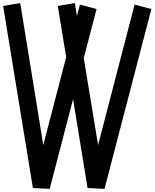

<svg xmlns="http://www.w3.org/2000/svg" viewBox="-20 -1213 991 1228"><path d="M840.8 -1183.6Q762.7 -883.8 607.4 -285.2Q577.1 -470.7 515.6 -841.8Q543 -946.3 597.7 -1155.3Q562.5 -1165 491.2 -1183.6Q484.4 -1159.2 471.7 -1110.4Q467.8 -1137.7 459 -1193.4Q422.9 -1187.5 349.6 -1174.8Q367.2 -1066.4 403.3 -847.7Q354.5 -660.2 256.8 -285.2Q208 -587.9 109.4 -1193.4Q72.3 -1187.5 0 -1174.8Q63.5 -787.1 190.4 -10.7Q225.6 -8.8 297.9 -4.9Q347.7 -196.3 447.3 -579.1Q477.5 -389.6 540 -10.7Q576.2 -8.8 648.4 -4.9Q748 -388.7 948.2 -1155.3Q912.1 -1165 840.8 -1183.6Z"/></svg>

Font: Hector
Style: bold
Weight: 400
Designer: Cristian Lopez
Version: Version 1.0